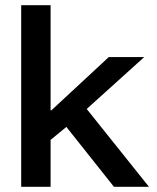

<svg xmlns="http://www.w3.org/2000/svg" viewBox="-20 -720 605 740"><path d="M61.7 0V-700H175V-295H178.3L399.2 -500H535.8L314.2 -300L554.2 0H419.2L235.8 -230.8L175 -180.8V0Z"/></svg>

Font: Funnel Display Light Medium
Style: Regular
Weight: 500
Version: Version 1.000